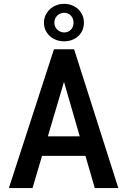

<svg xmlns="http://www.w3.org/2000/svg" viewBox="-20 -963 640 983"><path d="M417.5 -165H195.3L146.5 0H25.4L256.3 -710.9H359.4L585.9 0H465.3ZM225.1 -265.1H388.2L307.6 -543.9ZM205.1 -846.7Q205.1 -867.7 213.4 -885.3Q221.7 -902.8 235.6 -915.8Q249.5 -928.7 268.3 -936Q287.1 -943.4 308.6 -943.4Q329.6 -943.4 348.1 -936Q366.7 -928.7 380.4 -915.8Q394 -902.8 401.9 -885.3Q409.7 -867.7 409.7 -846.7Q409.7 -825.2 401.9 -807.9Q394 -790.5 380.4 -777.8Q366.7 -765.1 348.1 -758.3Q329.6 -751.5 308.6 -751.5Q287.1 -751.5 268.3 -758.3Q249.5 -765.1 235.6 -777.8Q221.7 -790.5 213.4 -807.9Q205.1 -825.2 205.1 -846.7ZM258.3 -846.7Q258.3 -835.9 262.2 -826.9Q266.1 -817.9 273.2 -811.3Q280.3 -804.7 289.3 -800.8Q298.3 -796.9 308.6 -796.9Q329.1 -796.9 342.8 -810.8Q356.4 -824.7 356.4 -846.7Q356.4 -869.1 342.8 -883.3Q329.1 -897.5 308.6 -897.5Q298.3 -897.5 289.3 -893.8Q280.3 -890.1 273.2 -883.3Q266.1 -876.5 262.2 -867.2Q258.3 -857.9 258.3 -846.7Z"/></svg>

Font: Roboto Mono
Style: Regular
Weight: 500
Designer: Google
Version: Version 2.000986; 2015; ttfautohint (v1.3)